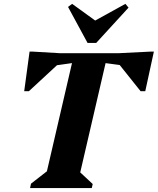

<svg xmlns="http://www.w3.org/2000/svg" viewBox="-20 -962 807 982"><path d="M133.8 0 138.6 -22.6 270.6 -125.4 209 -39 360 -690H531.8L380.8 -39L341.6 -125.6L454.2 -20.8L449.4 0ZM103.8 -495.6 131.2 -698H148.6L284.4 -690L290.4 -646L127.8 -495.6ZM159.6 -612.6 178.2 -690H418.4L408.4 -647.8ZM731 -611 466.8 -646.2 476.8 -690H749.8ZM699 -495.6 579 -646 589 -690 748.8 -698H767L723 -495.6ZM427.8 -742.4 328 -926.6 349 -942.2 499.4 -833.4H424.2L621.4 -942.2L637.4 -923L472 -742.4Z"/></svg>

Font: Platypi Light
Style: Italic
Weight: 300
Italic angle: -13°
Designer: David Sargent
Foundry: Bolt Cutter Type
Version: Version 1.200